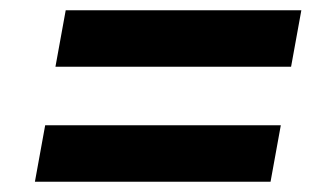

<svg xmlns="http://www.w3.org/2000/svg" viewBox="-20 -521 622 374"><path d="M48 -167 68 -277H527L507 -167ZM88 -391 108 -501H567L547 -391Z"/></svg>

Font: Celebes
Style: Bold Italic
Weight: 700
Italic angle: -10°
Designer: Anugrah Pasau
Foundry: Lafontype
Version: Version 1.000; ttfautohint (v1.8.4)